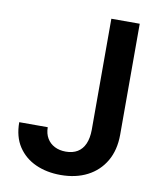

<svg xmlns="http://www.w3.org/2000/svg" viewBox="-83 -793 727 870"><g transform="rotate(10 280.5 -358.5)"><path d="M358.7 -727.3H489.3V-215.9Q489 -145.6 459.5 -95Q430 -44.4 377.3 -17.2Q324.6 9.9 254.6 9.9Q190.7 9.9 139.7 -13Q88.8 -35.9 58.9 -81Q29.1 -126.1 29.1 -193.2H160.2Q160.5 -163.7 173.1 -142.4Q185.7 -121.1 208.1 -109.7Q230.5 -98.4 259.6 -98.4Q291.2 -98.4 313.2 -111.7Q335.2 -125 346.8 -151.3Q358.3 -177.6 358.7 -215.9Z"/></g></svg>

Font: InterMG SemiBold
Style: Regular
Weight: 600
Designer: Rasmus Andersson
Foundry: rsms
Version: Version 3.019;December 26, 2023;FontCreator 15.0.0.2955 64-b